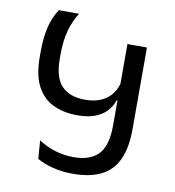

<svg xmlns="http://www.w3.org/2000/svg" viewBox="-74 -690 695 761"><g transform="rotate(10 274.0 -309.5)"><path d="M102 -624.5Q80.5 -592.5 70 -550.5Q59.5 -508.5 59.5 -447.5V-429.5Q59.5 -357.5 82.2 -313Q105 -268.5 147.2 -247.8Q189.5 -227 247 -227Q287.5 -227 316.2 -237.8Q345 -248.5 363 -267.8Q381 -287 389.5 -312.5H397.5L395 -386Q384 -341 350.8 -317Q317.5 -293 265.5 -293Q204.5 -293 171.8 -326Q139 -359 139 -436V-452Q139 -509 150.5 -550Q162 -591 183.5 -624.5ZM393 -212.5Q393 -130.5 360 -95.8Q327 -61 260.5 -61Q222 -61 186.2 -71.8Q150.5 -82.5 118.5 -103.5L124 -30Q152 -14 189 -4.8Q226 4.5 267.5 4.5Q337 4.5 382 -17.8Q427 -40 449.2 -87.8Q471.5 -135.5 471.5 -212.5V-539.5H393Z"/></g></svg>

Font: Anek Devanagari Medium
Style: Regular
Weight: 400
Version: Version 1.003